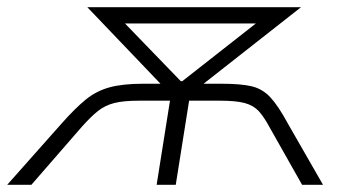

<svg xmlns="http://www.w3.org/2000/svg" viewBox="-42 -512 976 532"><path d="M-22 0 128 -169Q166 -212 195.5 -236Q225 -260 261.5 -270Q298 -280 355 -280H427L417 -265L200 -492H792L503 -265L499 -280H571Q625 -280 655 -273Q685 -266 707 -242.5Q729 -219 756 -169L853 0H795L704 -161Q689 -189 674.5 -204.5Q660 -220 636 -226.5Q612 -233 568 -233H482L445 0H392L429 -233H343Q300 -233 274.5 -226.5Q249 -220 229.5 -204.5Q210 -189 185 -161L45 0ZM459 -287H463L695 -469L694 -447H278L283 -469Z"/></svg>

Font: Nunito Sans 7pt SemiExpanded ExtraLight
Style: Italic
Weight: 250
Width: 6
Italic angle: -9°
Designer: Vernon Adams
Foundry: Vernon Adams
Version: Version 3.101;gftools[0.9.27]